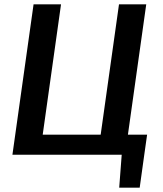

<svg xmlns="http://www.w3.org/2000/svg" viewBox="-20 -710 746 881"><path d="M260 -690 163 0H37L134 -690ZM655 -92 642 0H155L168 -92ZM651 -690 554 0H429L526 -690ZM539 -7 642 0 621 151H527Z"/></svg>

Font: Exo 2 SemiBold
Style: Italic
Weight: 600
Italic angle: -8°
Designer: Natanael Gama
Foundry: Natanael Gama
Version: Version 2.010